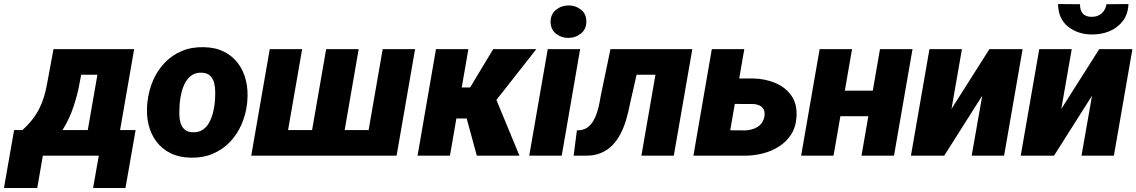

<svg xmlns="http://www.w3.org/2000/svg" viewBox="-86 -772 5635 952"><path d="M179.2 -528.3H340.3L309.1 -362.3Q299.3 -306.2 279.1 -244.6Q258.8 -183.1 224.9 -128.9Q190.9 -74.7 141.1 -39.3Q91.3 -3.9 23.4 0H2.4L13.2 -125L24.4 -126.5Q52.7 -151.9 73.2 -178Q93.8 -204.1 108.2 -232.4Q122.6 -260.7 132.3 -292.7Q142.1 -324.7 148.4 -361.8ZM223.6 -528.3H579.1L487.3 0H327.1L397 -401.4H201.7ZM-16.1 -127H586.4L536.1 160.2H375.5L403.8 0H126.5L98.6 160.2H-66.4Z M644 -255.9 645 -266.1Q651.4 -323.2 672.9 -373Q694.3 -422.9 730.2 -460.4Q766.1 -498 814.9 -518.8Q863.8 -539.6 924.3 -538.1Q982.4 -537.1 1024.9 -515.6Q1067.4 -494.1 1094.7 -457.3Q1122.1 -420.4 1133.5 -372.3Q1145 -324.2 1140.1 -270L1139.2 -259.3Q1132.8 -202.6 1110.8 -153.3Q1088.9 -104 1053 -66.9Q1017.1 -29.8 968.3 -9.3Q919.4 11.2 859.4 9.8Q802.2 8.8 759.5 -12.5Q716.8 -33.7 689.5 -70.1Q662.1 -106.4 650.6 -154.1Q639.2 -201.7 644 -255.9ZM805.7 -266.1 804.7 -255.9Q803.2 -235.8 803 -212.2Q802.7 -188.5 808.1 -166.7Q813.5 -145 827.9 -131.1Q842.3 -117.2 869.6 -116.2Q898.9 -115.2 918.7 -128.4Q938.5 -141.6 950.7 -163.6Q962.9 -185.5 969.5 -210.9Q976.1 -236.3 978.5 -259.8L979.5 -270Q981 -289.6 981.2 -313.7Q981.4 -337.9 976.1 -359.9Q970.7 -381.8 956.1 -396.2Q941.4 -410.6 914.1 -411.6Q884.8 -412.6 865 -398.9Q845.2 -385.3 833 -363Q820.8 -340.8 814.5 -315.2Q808.1 -289.6 805.7 -266.1Z M1251.5 -528.3H1412.1L1342.3 -127H1461.4L1531.2 -528.3H1692.4L1623 -127H1741.7L1811.5 -528.3H1972.2L1880.4 0H1159.7Z M2236.3 -528.3 2145 0H1984.4L2075.7 -528.3ZM2573.2 -528.3 2303.2 -184.6H2155.8L2164.1 -338.4H2245.1L2359.4 -528.3ZM2278.3 0 2218.3 -219.7 2371.6 -285.6 2489.7 0Z M2790.5 -528.3 2699.2 0H2538.1L2629.9 -528.3ZM2644 -661.6Q2643.1 -699.7 2669.7 -722.2Q2696.3 -744.6 2732.4 -745.1Q2767.1 -745.6 2793.9 -724.9Q2820.8 -704.1 2821.3 -667.5Q2822.3 -629.4 2795.7 -606.9Q2769 -584.5 2732.9 -584Q2698.2 -583.5 2671.6 -604.2Q2645 -625 2644 -661.6Z M3236.3 -528.3 3214.4 -401.4H2959.5L2981.4 -528.3ZM3346.7 -528.3 3254.9 0H3094.2L3186 -528.3ZM2940.9 -528.3H3099.1L3037.6 -256.8Q3030.3 -218.8 3019.5 -181.4Q3008.8 -144 2992.2 -111.1Q2975.6 -78.1 2951.7 -53Q2927.7 -27.8 2894.3 -13.7Q2860.8 0.5 2815.9 0H2758.3L2774.4 -125.5L2789.6 -126.5Q2813 -128.9 2829.6 -142.1Q2846.2 -155.3 2857.2 -174.8Q2868.2 -194.3 2875.2 -217.3Q2882.3 -240.2 2886.5 -262.5Q2890.6 -284.7 2894 -303.2Z M3514.2 -383.3 3651.4 -382.8Q3708.5 -381.3 3758.3 -360.6Q3808.1 -339.8 3837.6 -298.3Q3867.2 -256.8 3863.3 -193.4Q3860.4 -142.1 3836.7 -105.2Q3813 -68.4 3775.6 -44.9Q3738.3 -21.5 3693.4 -10.5Q3648.4 0.5 3603 0H3352.1L3443.4 -528.3H3604.5L3534.7 -126L3607.4 -125.5Q3629.9 -126 3650.1 -133.1Q3670.4 -140.1 3685.1 -155Q3699.7 -169.9 3704.1 -193.8Q3707.5 -214.8 3701.2 -228.3Q3694.8 -241.7 3680.7 -248.5Q3666.5 -255.4 3647 -256.3L3492.2 -256.8Z M4300.8 -322.3 4278.3 -195.8H4021.5L4043.9 -322.3ZM4138.7 -528.3 4046.9 0H3886.2L3978 -528.3ZM4438.5 -528.3 4346.7 0H4185.5L4277.3 -528.3Z M4631.8 -231.9 4819.8 -528.3H4984.4L4892.6 0H4731.9L4784.2 -297.4L4595.7 0H4430.7L4522.5 -528.3H4683.6Z M5176.3 -231.9 5364.3 -528.3H5528.8L5437 0H5276.4L5328.6 -297.4L5140.1 0H4975.1L5066.9 -528.3H5228ZM5400.4 -751 5509.3 -752Q5507.3 -701.7 5481.2 -667.7Q5455.1 -633.8 5414.1 -616.9Q5373 -600.1 5325.7 -601.1Q5256.3 -602.1 5208.7 -640.9Q5161.1 -679.7 5160.2 -752L5269 -751Q5268.6 -722.7 5282 -705.8Q5295.4 -689 5325.7 -688.5Q5356 -688 5375.5 -704.8Q5395 -721.7 5400.4 -751Z"/></svg>

Font: Roboto Black
Style: Italic
Weight: 900
Italic angle: -12°
Designer: Christian Robertson
Foundry: Google
Version: Version 3.0; 2020